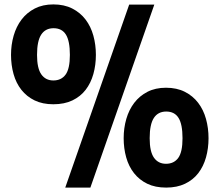

<svg xmlns="http://www.w3.org/2000/svg" viewBox="-20 -841 996 871"><path d="M926 -214Q926 -168 914.5 -127Q903 -86 879.5 -55.5Q856 -25 819.5 -7.5Q783 10 734 10Q684 10 648 -7.5Q612 -25 588 -55.5Q564 -86 552.5 -127Q541 -168 541 -214Q541 -260 553 -301.5Q565 -343 589 -374.5Q613 -406 649 -424.5Q685 -443 733 -443Q782 -443 818.5 -424.5Q855 -406 879 -374.5Q903 -343 914.5 -301.5Q926 -260 926 -214ZM680 -820 390 10H276L566 -820ZM415 -592Q415 -546 403.5 -505Q392 -464 368.5 -433.5Q345 -403 308.5 -385.5Q272 -368 222 -368Q173 -368 137 -385.5Q101 -403 77 -433.5Q53 -464 41.5 -505Q30 -546 30 -592Q30 -638 42 -679.5Q54 -721 78 -752.5Q102 -784 138 -802.5Q174 -821 222 -821Q271 -821 307.5 -802.5Q344 -784 368 -752.5Q392 -721 403.5 -679.5Q415 -638 415 -592ZM808 -214Q808 -277 790 -306Q772 -335 734 -335Q697 -335 678 -306Q659 -277 659 -214Q659 -153 678.5 -125.5Q698 -98 733 -98Q769 -98 788.5 -124.5Q808 -151 808 -214ZM297 -592Q297 -655 279 -684Q261 -713 223 -713Q186 -713 167 -684Q148 -655 148 -592Q148 -531 167.5 -503.5Q187 -476 222 -476Q258 -476 277.5 -502.5Q297 -529 297 -592Z"/></svg>

Font: TypoPRO Sinkin Sans
Style: 600 SemiBold
Weight: 600
Designer: Keith Bates
Foundry: K-Type
Version: Sinkin Sans (version 1.0)  by Keith Bates   •   © 2014   www